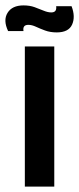

<svg xmlns="http://www.w3.org/2000/svg" viewBox="-48 -691 293 711"><path d="M44 0V-519H153V0ZM162 -571Q138 -571 119 -578Q100 -585 85 -592Q70 -599 57 -599Q35 -599 39 -576H-18Q-37 -616 -20 -643.5Q-3 -671 39 -671Q62 -671 80 -664.5Q98 -658 113.5 -651.5Q129 -645 142 -645Q163 -645 160 -668H217Q232 -629 219 -600Q206 -571 162 -571Z"/></svg>

Font: Bricolage Grotesque 48pt Medium
Style: Regular
Weight: 500
Designer: Mathieu Triay
Foundry: Atelier Triay
Version: Version 1.000; ttfautohint (v1.8.4.7-5d5b);gftools[0.9.32]